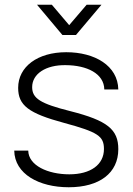

<svg xmlns="http://www.w3.org/2000/svg" viewBox="-20 -775 560 809"><path d="M269.5 14C399.5 14 478.5 -46 478.5 -146.5C478.5 -229.5 432.5 -267 277 -306.5C149.5 -338.5 115.5 -360.5 115.5 -408C115.5 -464 173.5 -502 257 -500.5C345.5 -500 418.5 -465.5 419.5 -398H478.5C476.5 -498.5 379 -555 259 -555C138.5 -555 56.5 -494 56.5 -405C56.5 -331 100 -297.5 250.5 -257C392.5 -218.5 418 -201.5 418 -147C418 -81 361.5 -40.5 272 -40.5C182 -40.5 100 -77.5 99 -140.5H40C41.5 -41.5 145 14 269.5 14ZM136 -755 243 -627.5H300L407.5 -755H345L271.5 -669L198.5 -755Z"/></svg>

Font: Eudonet Light
Style: Regular
Weight: 300
Designer: Mikhail Sharanda
Foundry: Mikhail Sharanda
Version: Version 4.503;Glyphs 3.1.2 (3151)